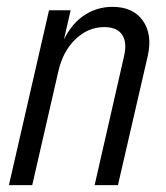

<svg xmlns="http://www.w3.org/2000/svg" viewBox="-20 -540 483 560"><path d="M6 0 123 -510H186L164 -414H169L74 0ZM256 0 342 -377Q351 -417 336 -439Q321 -461 284 -461Q237 -461 200 -425.5Q163 -390 150 -331L160 -411Q183 -465 221.5 -492.5Q260 -520 308 -520Q368 -520 396.5 -480Q425 -440 411 -377L324 0Z"/></svg>

Font: Instrument Sans Condensed
Style: Italic
Weight: 400
Width: 3
Italic angle: -13°
Designer: Rodrigo Fuenzalida
Foundry: fragTYPE
Version: Version 1.000;gftools[0.9.28]